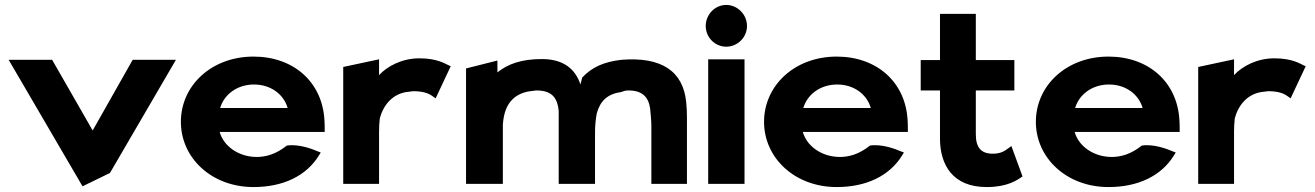

<svg xmlns="http://www.w3.org/2000/svg" viewBox="-20 -734 5323 777"><path d="M191 -492H15L314 20L425 -34L692 -492H517L355 -206Z M869 -200H1294V-210C1294 -222 1294 -235 1293 -247C1285 -401 1169 -505 1006 -505C836 -505 712 -388 712 -241C712 -95 836 23 1006 23C1124 23 1220 -21 1272 -107L1278 -117L1267 -121C1244 -131 1190 -152 1141 -145C1098 -111 1056 -97 1011 -99C941 -102 884 -145 869 -200ZM1144 -297H871C886 -349 937 -392 1008 -392C1075 -392 1128 -353 1144 -297Z M1804 -466 1795 -470C1783 -475 1751 -498 1677 -498C1607 -498 1547 -466 1514 -430V-494L1369 -463V10H1514V-201C1514 -220 1515 -237 1517 -255C1530 -305 1567 -358 1637 -363C1642 -363 1647 -365 1652 -365C1706 -365 1724 -349 1733 -343L1743 -336Z M1993 -441V-489L1866 -457V10H2015V-229C2018 -278 2032 -311 2055 -333C2073 -350 2099 -363 2135 -366C2140 -366 2145 -368 2150 -368C2210 -368 2236 -342 2241 -284V10H2388V-195C2388 -224 2390 -248 2395 -275C2409 -326 2438 -354 2496 -362C2503 -365 2511 -368 2523 -368C2578 -368 2604 -343 2611 -295C2613 -273 2616 -248 2616 -222V10H2760V-260C2760 -281 2759 -301 2757 -320C2745 -446 2657 -505 2495 -492C2424 -484 2375 -462 2336 -420C2334 -411 2331 -402 2329 -392C2308 -456 2259 -495 2173 -495C2090 -495 2035 -475 1993 -441Z M2836 -629C2836 -583 2873 -545 2919 -545C2964 -545 3003 -582 3003 -629C3003 -675 2965 -714 2919 -714C2873 -714 2836 -675 2836 -629ZM2993 10V-494H2846V10Z M3229 -200H3654V-210C3654 -222 3654 -235 3653 -247C3645 -401 3529 -505 3366 -505C3196 -505 3072 -388 3072 -241C3072 -95 3196 23 3366 23C3484 23 3580 -21 3632 -107L3638 -117L3627 -121C3604 -131 3550 -152 3501 -145C3458 -111 3416 -97 3371 -99C3301 -102 3244 -145 3229 -200ZM3504 -297H3231C3246 -349 3297 -392 3368 -392C3435 -392 3488 -353 3504 -297Z M4118 -20 4073 -143 4062 -135C4046 -123 4030 -112 3998 -112C3951 -112 3929 -136 3929 -191V-368H4085V-491H3929V-678H3784V-491H3706V-368H3784V-171C3785 -67 3835 23 3973 23C4056 23 4095 -4 4118 -20Z M4329 -200H4754V-210C4754 -222 4754 -235 4753 -247C4745 -401 4629 -505 4466 -505C4296 -505 4172 -388 4172 -241C4172 -95 4296 23 4466 23C4584 23 4680 -21 4732 -107L4738 -117L4727 -121C4704 -131 4650 -152 4601 -145C4558 -111 4516 -97 4471 -99C4401 -102 4344 -145 4329 -200ZM4604 -297H4331C4346 -349 4397 -392 4468 -392C4535 -392 4588 -353 4604 -297Z M5264 -466 5255 -470C5243 -475 5211 -498 5137 -498C5067 -498 5007 -466 4974 -430V-494L4829 -463V10H4974V-201C4974 -220 4975 -237 4977 -255C4990 -305 5027 -358 5097 -363C5102 -363 5107 -365 5112 -365C5166 -365 5184 -349 5193 -343L5203 -336Z"/></svg>

Font: Bluebird
Style: SfBdExt
Weight: 700
Designer: Jasper
Foundry: Cannot Into Space Fonts
Version: Version 0.98